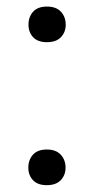

<svg xmlns="http://www.w3.org/2000/svg" viewBox="-20 -553 282 579"><path d="M65.4 -47.4Q65.4 -70.8 79.3 -86.4Q93.3 -102.1 121.1 -102.1Q148.9 -102.1 163.3 -86.4Q177.7 -70.8 177.7 -47.4Q177.7 -24.9 163.3 -9.8Q148.9 5.4 121.1 5.4Q93.3 5.4 79.3 -9.8Q65.4 -24.9 65.4 -47.4ZM65.9 -478.5Q65.9 -502 79.8 -517.6Q93.8 -533.2 121.6 -533.2Q149.4 -533.2 163.8 -517.6Q178.2 -502 178.2 -478.5Q178.2 -456.1 163.8 -440.9Q149.4 -425.8 121.6 -425.8Q93.8 -425.8 79.8 -440.9Q65.9 -456.1 65.9 -478.5Z"/></svg>

Font: SteelSelectRoboto
Style: Roboto-Regular
Weight: 400
Designer: Google
Version: Version 2.137; 2017